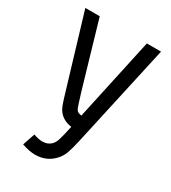

<svg xmlns="http://www.w3.org/2000/svg" viewBox="-166 -565 750 841"><g transform="rotate(30 209.0 -144.5)"><path d="M15.1 -478H87.9L182.1 -155.8Q203.6 -83 210 -73.2Q216.8 -63 235.8 -61L326.2 -478H397.9L283.2 41Q273.4 84.5 265.4 106.7Q257.3 128.9 242.2 146Q204.6 189 145 189Q115.2 189 78.1 175.8L99.1 113.8Q124.5 123 145 123Q170.9 123 188 106Q198.2 95.7 204.6 75.9Q210.9 56.2 222.2 3.9Q179.7 -2 157.2 -30.8Q153.8 -35.2 151.4 -39.1Q148.9 -43 146.2 -49.1Q143.6 -55.2 141.8 -59.6Q140.1 -64 136.7 -74.2Q133.3 -84.5 131.3 -91.1Q129.4 -97.7 124.5 -113.8Q119.6 -129.9 116.2 -141.1Z"/></g></svg>

Font: Gidolinya
Style: Regular
Weight: 400
Version: Version 1.0.3